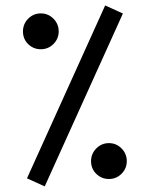

<svg xmlns="http://www.w3.org/2000/svg" viewBox="-20 -680 544 698"><path d="M362.3 -660.2 426.8 -630.9 142.6 -2.4 78.1 -31.7ZM63.5 -565.9Q63.5 -592.8 82.5 -612.1Q101.6 -631.3 128.4 -631.3Q155.3 -631.3 174.3 -612.1Q193.4 -592.8 193.4 -565.9Q193.4 -539.1 174.3 -520Q155.3 -501 128.4 -501Q101.6 -501 82.5 -519.5Q63.5 -538.1 63.5 -565.9ZM311 -94.2Q311 -121.1 330.1 -140.4Q349.1 -159.7 376 -159.7Q402.8 -159.7 421.9 -140.4Q440.9 -121.1 440.9 -94.2Q440.9 -67.4 421.9 -48.3Q402.8 -29.3 376 -29.3Q349.1 -29.3 330.1 -47.9Q311 -66.4 311 -94.2Z"/></svg>

Font: Vazir WOL-UI
Style: Regular-WOL-UI
Weight: 400
Designer: Saber Rastikerdar
Foundry: Saber Rastikerdar
Version: Version 30.1.0